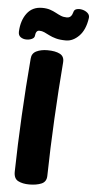

<svg xmlns="http://www.w3.org/2000/svg" viewBox="-66 -1064 544 1118"><g transform="rotate(5 205.5 -504.5)"><path d="M94 -714Q96 -745 123 -758Q150 -771 187 -771Q234 -771 260.5 -757Q287 -743 284 -708Q271 -547 262 -375.5Q253 -204 250 -41Q249 -7 220 5Q191 17 149 17Q110 17 84 3.5Q58 -10 59 -51Q62 -206 71 -377Q80 -548 94 -714ZM289 -837Q254 -837 230.5 -843.5Q207 -850 190.5 -858.5Q174 -867 160 -873.5Q146 -880 130 -880Q110 -880 107 -848Q106 -836 91 -829Q76 -822 57.5 -822.5Q39 -823 25 -833Q11 -843 12 -865Q15 -930 46.5 -972Q78 -1014 135 -1014Q162 -1014 181.5 -1007.5Q201 -1001 216.5 -992.5Q232 -984 247.5 -977.5Q263 -971 282 -971Q297 -971 305.5 -980Q314 -989 318 -1005Q321 -1020 336.5 -1024Q352 -1028 370 -1023.5Q388 -1019 400.5 -1007.5Q413 -996 411 -979Q401 -909 365.5 -873Q330 -837 289 -837Z"/></g></svg>

Font: Playpen Sans ExtraBold
Style: Regular
Weight: 800
Designer: Laura Meseguer, Veronika Burian, José Scaglione
Foundry: TypeTogether
Version: Version 1.001